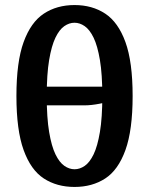

<svg xmlns="http://www.w3.org/2000/svg" viewBox="-20 -730 590 760"><path d="M275 10Q205 10 153.5 -23.5Q102 -57 73.5 -136Q45 -215 45 -350Q45 -485 73.5 -563.5Q102 -642 153.5 -676Q205 -710 275 -710Q345 -710 396.5 -676Q448 -642 476.5 -563.5Q505 -485 505 -350Q505 -215 476.5 -136Q448 -57 396.5 -23.5Q345 10 275 10ZM275.1 -60Q295.9 -60 315.5 -73.5Q335 -87 350.5 -119Q366 -151 375.5 -207.5Q385 -264 385 -350Q385 -436 375.5 -492.5Q366 -549 350.4 -581Q334.8 -613 315.2 -626.5Q295.7 -640 274.9 -640Q254.1 -640 234.5 -626.5Q215 -613 199.5 -581Q184 -549 174.5 -492.5Q165 -436 165 -350Q165 -264 174.5 -207.5Q184 -151 199.6 -119Q215.2 -87 234.8 -73.5Q254.3 -60 275.1 -60ZM120 -313V-387H430V-333Q408.2 -326 374.6 -319.5Q341 -313 315 -313Z"/></svg>

Font: Cuprum
Style: Regular
Weight: 400
Designer: Jovanny Lemonad
Foundry: Jovanny Lemonad
Version: Version 3.000